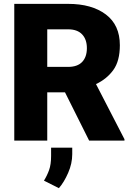

<svg xmlns="http://www.w3.org/2000/svg" viewBox="-20 -731 692 998"><path d="M443.4 0 317.9 -251H225.6V0H54.2V-710.9H334Q457 -710.9 530 -656Q603 -601.1 603 -496.1Q603 -414.1 569.1 -367.2Q535.2 -320.3 479 -293.9L627 -7.3V0ZM334 -578.6H225.6V-383.3H334Q382.8 -383.3 407.2 -409.2Q431.6 -435.1 431.6 -480.5Q431.6 -526.4 406.7 -552.5Q381.8 -578.6 334 -578.6ZM355.5 36.6V70.3Q355.5 119.1 334.2 167.7Q313 216.3 286.1 247.1L208.5 208Q224.6 182.1 235.1 153.1Q245.6 124 245.6 79.6V36.6Z"/></svg>

Font: Vazirmatn UI Black
Style: Regular
Weight: 900
Designer: Saber Rastikerdar
Foundry: Saber Rastikerdar
Version: Version 33.003